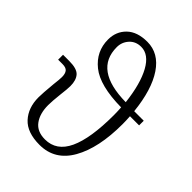

<svg xmlns="http://www.w3.org/2000/svg" viewBox="-221 -875 996 996"><g transform="rotate(45 277.5 -377.0)"><path d="M71 -161Q71 -189 78 -264Q83 -304 83 -321Q83 -346 73 -358.5Q63 -371 37 -371H5V-407H51Q107 -407 127 -384.5Q147 -362 147 -319Q147 -298 141 -250Q135 -196 135 -168Q135 -106 163 -68Q191 -30 249 -30Q333 -30 373 -116Q413 -202 413 -372Q413 -397 411 -427Q253 -429 183.5 -485Q114 -541 114 -628Q114 -687 153.5 -725.5Q193 -764 267 -764Q351 -764 404.5 -684.5Q458 -605 473 -461H543V-427H476Q478 -397 478 -371Q478 -196 419.5 -93Q361 10 249 10Q158 10 114.5 -37.5Q71 -85 71 -161ZM263 -723Q223 -723 198.5 -696Q174 -669 174 -632Q174 -466 409 -463Q395 -585 357 -654Q319 -723 263 -723Z"/></g></svg>

Font: Noto Serif Light
Style: Regular
Weight: 300
Designer: Monotype Design Team
Foundry: Monotype Imaging Inc.
Version: Version 1.001